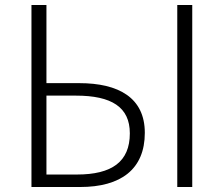

<svg xmlns="http://www.w3.org/2000/svg" viewBox="-20 -749 896 769"><path d="M106 0H301C464 0 560 -71 560 -217C560 -357 456 -416 297 -416H166V-729H106ZM166 -50V-366H284C427 -366 500 -320 500 -215C500 -101 428 -50 288 -50ZM690 0H750V-729H690Z"/></svg>

Font: Noto Sans Japanese Light
Style: Regular
Weight: 300
Designer: Ryoko NISHIZUKA (kana & ideographs); Paul D. Hunt (Latin, Greek & Cyrillic); Wenlong ZHANG (bopomofo); Sandoll Communica
Foundry: Adobe Systems Incorporated
Version: Version 1.000;PS 1;hotconv 1.0.78;makeotf.lib2.5.61930